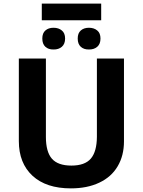

<svg xmlns="http://www.w3.org/2000/svg" viewBox="-20 -1040 796 1070"><path d="M670.9 -713.9V-252Q670.9 -172.9 635.7 -113.3Q600.6 -53.7 533.2 -22Q466.3 9.8 375 9.8Q237.3 9.8 161.1 -60.5Q85 -130.9 85 -253.9V-713.9H235.8V-276.9Q235.8 -194.3 269 -155.8Q302.7 -117.2 377.9 -117.2Q453.1 -117.2 486.3 -156.2Q519.5 -195.3 520 -277.8V-713.9ZM430.2 -870.1Q447.3 -885.3 475.6 -885.3Q503.9 -885.3 522 -870.1Q540 -855.5 540 -825.2Q540 -794.9 522 -779.3Q503.9 -763.7 475.6 -764.2Q447.3 -763.7 430.2 -779.3Q413.1 -794.9 413.1 -825.2Q413.1 -855.5 430.2 -870.1ZM232.9 -870.1Q250 -885.3 278.3 -885.3Q306.6 -885.3 324.7 -870.1Q342.8 -855.5 342.8 -825.2Q342.8 -794.9 324.7 -779.3Q306.6 -763.7 278.3 -764.2Q250 -763.7 232.9 -779.3Q215.8 -794.9 215.8 -825.2Q215.8 -855.5 232.9 -870.1ZM212.9 -1020H543.9V-927.2H212.9Z"/></svg>

Font: NotoSans-Bold
Style: Bold
Weight: 700
Designer: Monotype Design team
Foundry: Monotype Imaging Inc.
Version: Version 1.04